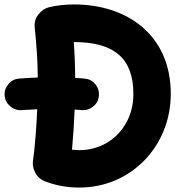

<svg xmlns="http://www.w3.org/2000/svg" viewBox="-47 -761 782 857"><path d="M-26.4 -334.5C-24.9 -315.4 -16.6 -299.8 -2 -287.1C13.2 -273.9 29.8 -268.1 48.8 -269.5C71.8 -271 95.2 -272.5 119.1 -273.4C115.7 -191.9 109.4 -110.8 100.1 -41C97.7 -23.9 101.6 -6.8 110.8 10.7C120.1 28.3 134.3 40.5 152.8 47.9C201.2 66.9 252.4 76.2 306.2 76.2C423.3 76.2 524.4 30.3 598.6 -46.4C672.4 -123 715.3 -227.1 715.3 -342.3C715.3 -602.5 522.9 -741.2 283.7 -741.2C245.6 -741.2 208.5 -737.3 172.9 -729C154.8 -725.1 139.2 -714.8 125.5 -697.8C111.3 -680.7 105.5 -660.6 107.9 -638.7C116.7 -550.8 120.6 -499.5 121.6 -415C93.8 -414.1 65.9 -412.6 38.1 -410.2C19 -408.7 3.4 -400.9 -9.3 -385.7C-22 -370.6 -27.8 -353.5 -26.4 -334.5ZM282.2 -574.2C282.7 -573.7 283.2 -573.2 283.7 -573.2C460.9 -573.2 548.3 -502 548.3 -342.3C548.3 -293.9 537.6 -251 516.6 -213.4C474.1 -137.2 398.4 -90.8 306.2 -90.8C295.9 -90.8 284.7 -92.3 274.4 -92.8C279.8 -150.9 283.7 -210.9 286.1 -272C297.4 -271.5 308.1 -270.5 318.8 -269.5C337.9 -268.1 355 -273.9 370.1 -286.6C385.3 -299.3 393.1 -314.9 394.5 -334C396 -353 390.6 -370.6 377.9 -385.7C365.2 -400.9 349.6 -408.7 330.6 -410.2C316.9 -411.6 302.7 -412.6 288.6 -413.1C288.1 -473.6 286.1 -522 282.2 -574.2Z"/></svg>

Font: Mikhak Black
Style: Regular
Weight: 900
Designer: Amin Abedi
Version: Version 3.2